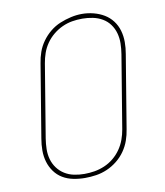

<svg xmlns="http://www.w3.org/2000/svg" viewBox="-84 -816 768 893"><g transform="rotate(-10 300.0 -369.0)"><path d="M246 8Q218 8 190.5 2.5Q163 -3 140.5 -16.5Q118 -30 102.5 -51.5Q87 -73 79.5 -98.5Q72 -124 72 -152Q72 -180 77 -208L134 -553Q138 -580 147 -605.5Q156 -631 172.5 -654Q189 -677 211 -695Q233 -713 258.5 -723.5Q284 -734 310.5 -740Q337 -746 363 -746Q391 -746 418 -739Q445 -732 467.5 -718.5Q490 -705 506 -684Q522 -663 529.5 -637Q537 -611 537 -583Q537 -555 532 -527L475 -182Q471 -155 462 -129.5Q453 -104 437 -81Q421 -58 398.5 -40Q376 -22 350.5 -11Q325 0 298.5 4Q272 8 246 8Q246 8 246 8Q246 8 246 8ZM246 -11Q270 -11 294 -15Q318 -19 341.5 -29Q365 -39 385 -55.5Q405 -72 419.5 -93Q434 -114 442.5 -137.5Q451 -161 455 -185L512 -530Q516 -555 516.5 -580Q517 -605 510.5 -628.5Q504 -652 490 -671Q476 -690 455.5 -702Q435 -714 410.5 -719Q386 -724 361 -724Q336 -724 312.5 -720Q289 -716 266 -705.5Q243 -695 223 -678.5Q203 -662 188.5 -641Q174 -620 166 -597Q158 -574 154 -550L97 -205Q93 -180 92.5 -155Q92 -130 98.5 -107Q105 -84 119 -65Q133 -46 153 -33.5Q173 -21 197 -16Q221 -11 246 -11Z"/></g></svg>

Font: Iosevka Curly Slab ThEx
Style: Italic
Weight: 100
Width: 7
Italic angle: -9°
Monospace: yes
Designer: Belleve Invis
Foundry: Belleve Invis
Version: Version 11.1.0; ttfautohint (v1.8.3)